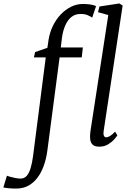

<svg xmlns="http://www.w3.org/2000/svg" viewBox="-124 -838 777 1110"><path d="M157 -609.5Q164 -652 182.2 -689.2Q200.5 -726.5 227.5 -754.8Q254.5 -783 287 -799Q319.5 -815 354 -815Q373.5 -815 393.2 -812.8Q413 -810.5 431.5 -803L409 -736Q399.5 -743 382.2 -750.5Q365 -758 338.5 -757Q310 -757 288.5 -739.5Q267 -722 253.2 -690.8Q239.5 -659.5 234 -618L227.5 -563.5H355L348.5 -506H220.5L150 31Q143.5 80 129 120.2Q114.5 160.5 92.5 189.5Q70.5 218.5 41.2 234.8Q12 251 -24 252Q-48 252.5 -71 250.5Q-94 248.5 -104.5 245.5L-84 178Q-81 179.5 -67.2 183.5Q-53.5 187.5 -36 191Q-18.5 194.5 -5.5 194.5Q17 194.5 31 178Q45 161.5 53.5 132.2Q62 103 67 65L140.5 -506H72L79 -537L150 -561.5ZM475 -79Q472.5 -62 477 -53Q481.5 -44 488.5 -44Q498.5 -44 511 -51Q523.5 -58 541.5 -77L554.5 -55.5Q550.5 -48.5 536.8 -32.8Q523 -17 501 -3.5Q479 10 449 10Q432 10 420 4Q408 -2 402 -15.5Q396 -29 396.5 -50.5Q396.5 -54 397 -60Q397.5 -66 398.2 -72.5Q399 -79 399.5 -83.5L502 -751L442.5 -767.5L451 -800.5L566 -818L585 -806Z"/></svg>

Font: Merriweather Light
Style: Italic
Weight: 300
Italic angle: -7.8°
Designer: Eben Sorkin
Foundry: Eben Sorkin
Version: Version 2.101